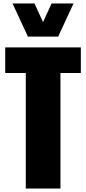

<svg xmlns="http://www.w3.org/2000/svg" viewBox="-20 -1082 494 1102"><path d="M140 -872 52 -1062H178L227 -955L276 -1062H402L314 -872ZM128 0V-663H10V-810H444V-663H327V0Z"/></svg>

Font: Oswald Heavy
Style: Regular
Weight: 400
Designer: Vernon Adams
Foundry: Vernon Adams
Version: Version 4.101